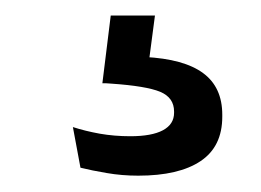

<svg xmlns="http://www.w3.org/2000/svg" viewBox="-20 -28 328 241"><path d="M119 -8.5H174.5L164.5 67.5L130 43.5Q137 43.5 145.2 43.2Q153.5 43 161.5 43.5Q211 46 235 63.8Q259 81.5 259 116V118.5Q259 156 231.8 174.2Q204.5 192.5 153.5 192.5Q133 192.5 114 189.2Q95 186 81 182.5L71.5 131.5Q87 136.5 105.2 139.8Q123.5 143 143.5 143Q170.5 143 184.5 135.5Q198.5 128 198.5 113.5V112Q198.5 94.5 181 87.2Q163.5 80 120 77Q115.5 76.5 112.8 76.5Q110 76.5 108.5 76.5Z"/></svg>

Font: Anek Malayalam
Style: Regular
Weight: 400
Version: Version 1.003